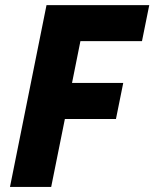

<svg xmlns="http://www.w3.org/2000/svg" viewBox="-20 -740 611 760"><path d="M19.5 0 164.1 -719.7H570.8L542 -577.1H298.3L265.1 -411.6H467.8L439 -269H236.8L182.6 0Z"/></svg>

Font: Reddit Sans ExtraBold
Style: Italic
Weight: 800
Italic angle: -11.25°
Designer: Stephen Hutchings
Version: Version 1.013